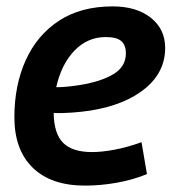

<svg xmlns="http://www.w3.org/2000/svg" viewBox="-20 -571 541 601"><path d="M440 -26Q396 -8 345.5 1Q295 10 246 10Q140 10 82.5 -46Q25 -102 25 -204Q25 -304 60.5 -382.5Q96 -461 164.5 -506Q233 -551 333 -551Q407 -551 452 -515.5Q497 -480 497 -421Q497 -346 435 -294.5Q373 -243 264 -225Q203 -216 148 -217Q149 -152 178 -123.5Q207 -95 268 -95Q299 -95 339 -102.5Q379 -110 423 -126ZM311 -455Q254 -455 213 -412.5Q172 -370 156 -298Q174 -298 193 -300Q212 -302 231 -305Q298 -316 336 -339.5Q374 -363 374 -404Q374 -430 359.5 -442.5Q345 -455 311 -455Z"/></svg>

Font: Georama SemiBold
Style: Italic
Weight: 600
Italic angle: -9°
Designer: Jean-Baptiste Levee
Foundry: Production Type
Version: Version 1.000